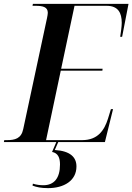

<svg xmlns="http://www.w3.org/2000/svg" viewBox="-47 -734 684 992"><path d="M-27 0H244L222 51C253 57 263 81 263 116C263 187 232 223 177 223C161 223 142 221 123 215L121 225C142 233 165 238 201 238C283 238 348 200 348 126C348 79 317 46 236 41L254 0H495L537 -170H526L511 -121C492 -61 459 -10 377 -10H191L267 -369H482L483 -379H269L338 -704H504C564 -704 582 -667 582 -616C582 -596 577 -564 574 -544H584L617 -714H123L121 -704H137C174 -704 200 -698 200 -668C200 -661 198 -651 196 -641L73 -67C63 -18 30 -10 -11 -10H-25Z"/></svg>

Font: Noto Serif Display SemiCondensed SemiBold
Style: Italic
Weight: 600
Width: 4
Italic angle: -12°
Designer: Monotype Design Team
Foundry: Monotype Imaging Inc.
Version: Version 2.009